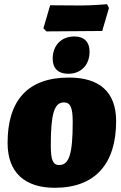

<svg xmlns="http://www.w3.org/2000/svg" viewBox="-20 -882 576 911"><path d="M497 -844 488 -862C488 -862 416 -856 367 -856C310 -856 218 -857 218 -857L186 -748L200 -733C200 -733 272 -734 329 -734L465 -735ZM304 -532C365 -532 405 -574 405 -637C405 -682 380 -709 333 -709C271 -709 230 -667 230 -603C230 -558 256 -532 304 -532ZM240 9C432 9 531 -105 531 -307C531 -447 451 -514 307 -514C112 -514 16 -406 16 -204C16 -62 99 9 240 9ZM261 -99C232 -99 221 -121 221 -191C221 -341 237 -396 283 -396C313 -396 325 -374 325 -304C325 -154 309 -99 261 -99Z"/></svg>

Font: Alegreya SC Black
Style: Italic
Weight: 900
Italic angle: -7°
Designer: Juan Pablo del Peral
Foundry: Huerta Tipografica
Version: Version 2.007;PS 002.007;hotconv 1.0.88;makeotf.lib2.5.64775